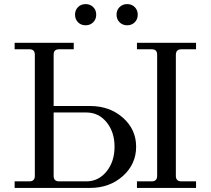

<svg xmlns="http://www.w3.org/2000/svg" viewBox="-20 -922 1034 942"><path d="M651.9 0V-32.2H724.1Q751 -32.2 751 -59.1V-652.8Q751 -667 744.6 -673.6Q738.3 -680.2 724.1 -680.2H651.9V-711.9H941.9V-680.2H870.1Q842.8 -680.2 842.8 -652.8V-59.1Q842.8 -32.2 870.1 -32.2H941.9V0ZM51.8 0V-32.2H124Q150.9 -32.2 150.9 -59.1V-652.8Q150.9 -667 144.5 -673.6Q138.2 -680.2 124 -680.2H51.8V-711.9H341.8V-680.2H270Q255.9 -680.2 249.5 -673.6Q243.2 -667 243.2 -652.8V-401.9H421.9Q518.1 -401.9 583 -344.5Q647.9 -287.1 647.9 -202.1Q647.9 -116.7 582.8 -58.3Q517.6 0 421.9 0ZM243.2 -59.1Q243.2 -32.2 270 -32.2H403.8Q463.4 -32.2 502.7 -80.8Q542 -129.4 542 -202.1Q542 -274.4 502.9 -322.3Q463.9 -370.1 403.8 -370.1H243.2ZM566.7 -887.2Q581.5 -901.9 604 -901.9Q626.5 -901.9 641.1 -887.2Q655.8 -872.6 655.8 -850.1Q655.8 -827.6 641.1 -812.7Q626.5 -797.9 604 -797.9Q581.5 -797.9 566.7 -812.7Q551.8 -827.6 551.8 -850.1Q551.8 -872.6 566.7 -887.2ZM362.8 -887.2Q377.4 -901.9 399.9 -901.9Q422.4 -901.9 437.3 -887.2Q452.1 -872.6 452.1 -850.1Q452.1 -827.6 437.3 -812.7Q422.4 -797.9 399.9 -797.9Q377.4 -797.9 362.8 -812.7Q348.1 -827.6 348.1 -850.1Q348.1 -872.6 362.8 -887.2Z"/></svg>

Font: Flanker Steampunk
Style: Regular
Weight: 400
Designer: Alexey Kryukov, Leonardo Di Lena
Foundry: Alexey Kryukov, Leonardo Di Lena
Version: 1.210